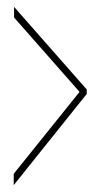

<svg xmlns="http://www.w3.org/2000/svg" viewBox="-20 -587 290 560"><path d="M20 -47V-80L212 -319L21 -536V-567L233 -326V-313Z"/></svg>

Font: Inconsolata UltraCondensed ExtraLight
Style: Regular
Weight: 200
Width: 1
Monospace: yes
Designer: Raph Levien, Cyreal, Brenton Simpson
Foundry: Raph Levien, Cyreal, Google
Version: Version 3.100; ttfautohint (v1.8.4.7-5d5b)